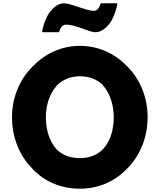

<svg xmlns="http://www.w3.org/2000/svg" viewBox="-20 -1126 972 1168"><path d="M558 -930C585 -930 607 -942 625 -959L634 -968C676 -1011 691 -1087 694 -1102L690 -1106H596L591 -1101C590 -1097 586 -1084 575 -1071V-1070C570 -1065 559 -1060 549 -1060C507 -1060 408 -1106 372 -1106C345 -1106 323 -1094 305 -1077L296 -1068C254 -1025 239 -949 236 -934L240 -930H336L341 -935C342 -939 347 -954 357 -966V-967H358C363 -971 371 -976 381 -976C446 -976 522 -930 558 -930ZM326 -606V-607C360 -640 407 -662 466 -662C525 -662 571 -643 606 -608V-607C650 -559 672 -485 672 -413C672 -341 653 -268 607 -219C573 -185 527 -164 466 -164C404 -164 356 -185 323 -219C279 -268 259 -341 259 -413C259 -484 281 -556 326 -606ZM174 -103 181 -95C252 -22 350 22 466 22C579 22 677 -22 749 -96L756 -103C832 -180 878 -290 878 -413C878 -535 832 -643 756 -720L749 -727C676 -802 576 -847 466 -847C357 -847 258 -802 184 -727L176 -719C100 -642 53 -534 53 -413C53 -290 98 -181 174 -103Z"/></svg>

Font: Hussar Woodtype
Style: Bd
Weight: 900
Foundry: Cannot Into Space Fonts
Version: Version 1.07